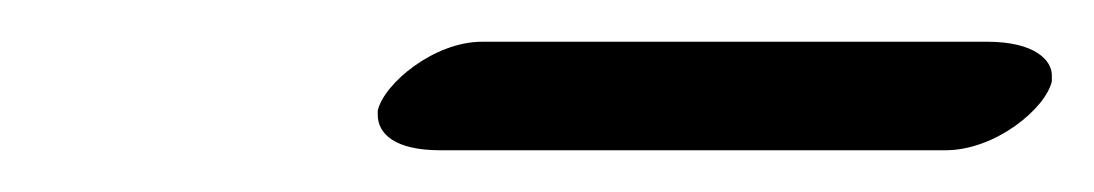

<svg xmlns="http://www.w3.org/2000/svg" viewBox="-20 -595 524 92"><path d="M433 -523C457 -523 481 -543 484 -556V-559C484 -566 476 -575 453 -575H211C188 -575 164 -555 161 -542V-540C161 -531 169 -523 191 -523Z"/></svg>

Font: Linux Libertine O
Style: Bold Italic
Weight: 700
Italic angle: -11.5°
Designer: Philipp H. Poll
Foundry: Philipp H. Poll
Version: Version 4.1.0